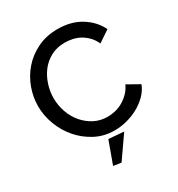

<svg xmlns="http://www.w3.org/2000/svg" viewBox="-210 -851 1103 1187"><g transform="rotate(-30 341.5 -257.5)"><path d="M36 -360Q36 -425 59 -488Q82 -551 126 -601.5Q170 -652 234 -683Q298 -714 378 -714Q474 -714 543.5 -671Q613 -628 646 -559L564 -504Q549 -537 527 -559Q505 -581 480 -594.5Q455 -608 427.5 -613.5Q400 -619 374 -619Q318 -619 274.5 -595.5Q231 -572 202.5 -534.5Q174 -497 159 -450Q144 -403 144 -356Q144 -304 161 -255.5Q178 -207 209.5 -170Q241 -133 283.5 -111Q326 -89 377 -89Q404 -89 432 -95.5Q460 -102 486 -117Q512 -132 534.5 -154.5Q557 -177 571 -208L658 -159Q642 -119 611 -88.5Q580 -58 541 -37Q502 -16 458.5 -5Q415 6 373 6Q299 6 237.5 -26Q176 -58 131 -109.5Q86 -161 61 -227Q36 -293 36 -360ZM253 191 311 32 419 41 309 199Z"/></g></svg>

Font: Rising Sun Medium
Style: Regular
Weight: 500
Designer: Matt McInerney, Pablo Impallari, Rodrigo Fuenzalida (Raleway font), Stephen Hutchings (Greek), Cristiano Sobral (main ch
Foundry: The Rising Sun Project Authors
Version: Version 4.327; ttfautohint (v1.8.4.7-5d5b-dirty)